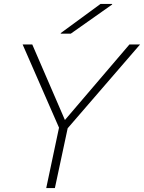

<svg xmlns="http://www.w3.org/2000/svg" viewBox="-20 -956 732 976"><path d="M692 -730H638L310 -346L144 -730H95L280 -307L215 0H259L324 -304ZM289 -785H340L550 -933V-936H491L289 -788Z"/></svg>

Font: Nacelle UltraLight
Style: Italic
Weight: 200
Italic angle: -12°
Designer: Sora Sagano
Foundry: Sora Sagano
Version: Version 1.000;FEAKit 1.0